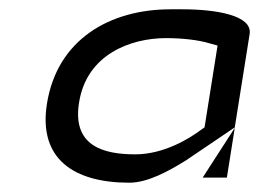

<svg xmlns="http://www.w3.org/2000/svg" viewBox="-20 -432 557 413"><path d="M380 -87 485 -158 517 -359C523 -399 445 -412 372 -412H347C216 -412 103 -347 81 -209C62 -90 139 -39 258 -39C298 -39 343 -64 380 -87ZM430 -339 448 -334 420 -158 410 -151C390 -136 334 -100 271 -100C204 -100 135 -117 150 -211C166 -315 261 -350 337 -350C372 -350 407 -346 430 -339ZM485 -158 486 -159 485 -157ZM416 -50H468L485 -157Z"/></svg>

Font: Charger Static
Style: 2Obl
Weight: 1000
Designer: Jasper
Foundry: KineticPlasma Fonts/Cannot Into Space Fonts
Version: Version 1.1